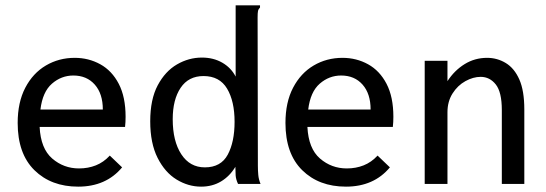

<svg xmlns="http://www.w3.org/2000/svg" viewBox="-20 -687 2040 717"><path d="M272 10Q171 10 108.5 -51.5Q46 -113 46 -228Q46 -305 74.5 -359.5Q103 -414 151.5 -442.5Q200 -471 259 -471Q311 -471 354.5 -447Q398 -423 423.5 -374Q449 -325 449 -251Q449 -242 448.5 -231.5Q448 -221 447 -213H128Q132 -132 175 -95Q218 -58 275 -58Q309 -58 338 -69.5Q367 -81 390 -106L436 -62Q376 10 272 10ZM131 -278H364Q364 -337 334 -371Q304 -405 254 -405Q209 -405 174 -374.5Q139 -344 131 -278Z M731 10Q683 10 639.5 -16.5Q596 -43 568.5 -97.5Q541 -152 541 -234Q541 -316 569 -368.5Q597 -421 641 -446.5Q685 -472 734 -472Q777 -472 810 -453Q843 -434 860 -401V-667H951V-659Q945 -653 943.5 -646Q942 -639 942 -622L943 -68Q943 -51 944.5 -34Q946 -17 953 0H869Q861 -17 860 -32Q859 -47 859 -64Q838 -29 805.5 -9.5Q773 10 731 10ZM745 -62Q805 -62 830.5 -109.5Q856 -157 856 -232Q856 -309 828 -356Q800 -403 740 -403Q684 -403 654.5 -359Q625 -315 625 -242Q625 -160 657 -111Q689 -62 745 -62Z M1272 10Q1171 10 1108.5 -51.5Q1046 -113 1046 -228Q1046 -305 1074.5 -359.5Q1103 -414 1151.5 -442.5Q1200 -471 1259 -471Q1311 -471 1354.5 -447Q1398 -423 1423.5 -374Q1449 -325 1449 -251Q1449 -242 1448.5 -231.5Q1448 -221 1447 -213H1128Q1132 -132 1175 -95Q1218 -58 1275 -58Q1309 -58 1338 -69.5Q1367 -81 1390 -106L1436 -62Q1376 10 1272 10ZM1131 -278H1364Q1364 -337 1334 -371Q1304 -405 1254 -405Q1209 -405 1174 -374.5Q1139 -344 1131 -278Z M1566 0V-460H1651V-384Q1677 -424 1715 -447.5Q1753 -471 1799 -471Q1837 -471 1869 -451.5Q1901 -432 1919.5 -390Q1938 -348 1938 -278V0H1854V-276Q1854 -343 1831.5 -371.5Q1809 -400 1775 -400Q1747 -400 1718 -384Q1689 -368 1670 -338Q1651 -308 1651 -268V0Z"/></svg>

Font: Inconsolata Medium
Style: Regular
Weight: 500
Monospace: yes
Designer: Raph Levien, Cyreal, Brenton Simpson
Foundry: Raph Levien, Cyreal, Google
Version: Version 3.001; ttfautohint (v1.8.2.53-6de2)